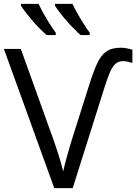

<svg xmlns="http://www.w3.org/2000/svg" viewBox="-20 -965 699 985"><path d="M610.8 -651.4Q587.4 -651.4 571.8 -637Q556.2 -622.6 543.2 -592.3Q530.3 -562 515.1 -513.2L353 0H258.3L0 -713.9H86.9L254.9 -246.6Q266.6 -213.4 275.4 -186Q284.2 -158.7 291.3 -134.5Q298.3 -110.4 304.2 -85.9Q308.1 -104.5 313.2 -124Q318.4 -143.6 324.2 -164.6Q330.1 -185.5 336.7 -208.5Q343.3 -231.4 351.1 -256.3L435.1 -521.5Q457.5 -593.8 477.3 -637.2Q497.1 -680.7 524.9 -700.4Q552.7 -720.2 599.6 -720.2Q616.7 -720.2 632.1 -716.8Q647.5 -713.4 659.2 -710.4V-642.1Q647.5 -646 635.7 -648.7Q624 -651.4 610.8 -651.4ZM351.6 -945.3Q362.3 -922.9 377.7 -895.5Q393.1 -868.2 409.7 -842Q426.3 -815.9 440.4 -796.9V-785.2H393.6Q377 -799.3 357.7 -819.1Q338.4 -838.9 319.6 -860.6Q300.8 -882.3 285.6 -902.1Q270.5 -921.9 262.2 -935.5V-945.3ZM177.7 -945.3Q188.5 -922.9 203.6 -895.5Q218.8 -868.2 235.4 -842Q252 -815.9 266.1 -796.9V-785.2H219.7Q202.6 -799.3 183.1 -819.1Q163.6 -838.9 145 -860.6Q126.5 -882.3 111.3 -902.1Q96.2 -921.9 87.9 -935.5V-945.3Z"/></svg>

Font: Wonky
Style: Regular
Weight: 400
Designer: Monotype Design Team
Foundry: Monotype Imaging Inc.
Version: Version 3.000